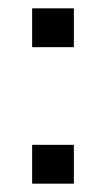

<svg xmlns="http://www.w3.org/2000/svg" viewBox="-20 -471 254 460"><path d="M157 -358H57V-451H157ZM157 -31H57V-124H157Z"/></svg>

Font: Kanit Cyrillic
Style: Regular
Weight: 400
Designer: Katatrad Team, Sasha Pavljenko
Foundry: CadsonDemak, Pavljenko + Design
Version: Version 1.002;Fontself Maker 3.5.7